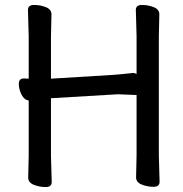

<svg xmlns="http://www.w3.org/2000/svg" viewBox="-20 -735 740 776"><path d="M530 -18 532 -107V-351L456 -354L186 -338V-105L189 1Q189 21 164.5 21Q140 21 117 12Q94 3 94 -17L96 -106V-329Q78 -331 67 -352.5Q56 -374 56 -396Q56 -418 77 -418H78L96 -417V-589L93 -695Q93 -715 118 -715Q143 -715 165.5 -706Q188 -697 188 -677L186 -588V-417L431 -432Q454 -434 478 -436Q502 -438 508 -439Q514 -440 515 -440H518Q525 -440 532 -436V-589L529 -695Q529 -715 554 -715Q579 -715 601.5 -706Q624 -697 624 -677L622 -588V-106L625 0Q625 20 600.5 20Q576 20 553 11Q530 2 530 -18Z"/></svg>

Font: LXGW ZhenKai
Style: Regular
Weight: 400
Designer: LXGW / Fontworks Inc.
Foundry: LXGW / Fontworks Inc.
Version: Version 0.800;June 8, 2025